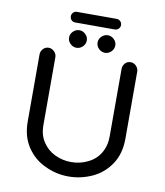

<svg xmlns="http://www.w3.org/2000/svg" viewBox="-98 -1025 936 1088"><g transform="rotate(10 370.0 -481.5)"><path d="M256 -884Q243 -884 234.5 -893Q226 -902 226 -915Q226 -927 234.5 -936Q243 -945 256 -945H484Q497 -945 506 -936Q515 -927 515 -915Q515 -902 506 -893Q497 -884 484 -884ZM288 -744Q268 -744 252.5 -759Q237 -774 237 -795Q237 -815 252.5 -830Q268 -845 288 -845Q308 -845 323.5 -830Q339 -815 339 -795Q339 -774 323.5 -759Q308 -744 288 -744ZM452 -744Q432 -744 416.5 -759Q401 -774 401 -795Q401 -815 416.5 -830Q432 -845 452 -845Q472 -845 487.5 -830Q503 -815 503 -795Q503 -774 487.5 -759Q472 -744 452 -744ZM370 -18Q299 -18 236 -48Q171 -77 130 -137.5Q89 -198 89 -285V-671Q89 -689 102 -703Q115 -717 134 -717Q152 -717 166 -703Q180 -689 180 -671V-282Q180 -222 207 -183Q233 -143 277 -122Q321 -101 370 -101Q421 -101 464 -122Q510 -143 535.5 -185Q561 -227 561 -282V-671Q561 -689 573.5 -703Q586 -717 605 -717Q624 -717 637.5 -703Q651 -689 651 -671V-285Q651 -242 641 -205Q631 -168 610 -137Q570 -77 505 -47.5Q440 -18 370 -18Z"/></g></svg>

Font: Huninn
Style: Regular
Weight: 400
Designer: justfont
Foundry: justfont
Version: Version 1.003